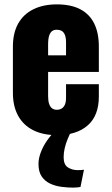

<svg xmlns="http://www.w3.org/2000/svg" viewBox="-20 -608 510 878"><path d="M240 10Q177 10 132 -12.5Q87 -35 63 -78.5Q39 -122 39 -183V-395Q39 -457 63 -500Q87 -543 132.5 -565.5Q178 -588 240 -588Q304 -588 346.5 -566Q389 -544 410.5 -501Q432 -458 432 -395V-279H200V-168Q200 -146 205 -132Q210 -118 219 -112Q228 -106 240 -106Q252 -106 261.5 -111.5Q271 -117 276.5 -129Q282 -141 282 -162V-223H432V-167Q432 -79 381 -34.5Q330 10 240 10ZM200 -355H282V-413Q282 -436 276.5 -449Q271 -462 261.5 -467Q252 -472 239 -472Q227 -472 218.5 -466Q210 -460 205 -445.5Q200 -431 200 -404ZM315 250Q290 250 262 246.5Q234 243 210 232Q186 221 171 199.5Q156 178 156 142Q156 116 167 87.5Q178 59 196 33.5Q214 8 234 -10H307Q298 7 289.5 27.5Q281 48 276 69Q271 90 271 111Q271 145 290.5 157.5Q310 170 335 170Q343 170 351 169.5Q359 169 364 168L348 247Q342 248 333.5 249Q325 250 315 250Z"/></svg>

Font: Oswald
Style: Bold
Weight: 700
Designer: Vernon Adams
Foundry: Vernon Adams
Version: Version 4.103;gftools[0.9.33.dev8+g029e19f]